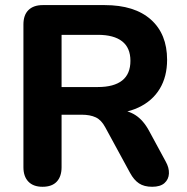

<svg xmlns="http://www.w3.org/2000/svg" viewBox="-20 -725 734 754"><path d="M147 8.5Q110.8 8.5 91.4 -11.8Q72 -32 72 -68.2V-629Q72 -666.2 91.9 -685.6Q111.8 -705 148 -705H391Q508.5 -705 572.4 -648.2Q636.2 -591.5 636.2 -490.2Q636.2 -424.2 607.4 -376.4Q578.5 -328.5 523.9 -302.9Q469.2 -277.2 391 -277.2L399.5 -293.2H438.5Q480.2 -293.2 511.6 -273.1Q543 -253 565.8 -210.5L630.8 -90.5Q644.5 -66.2 643.4 -43.4Q642.2 -20.5 625.9 -6Q609.5 8.5 577.5 8.5Q546 8.5 526 -4.8Q506 -18 490.8 -46L393.5 -224.8Q378 -254 355.9 -264.2Q333.8 -274.5 301.2 -274.5H221.8V-68.2Q221.8 -32 203 -11.8Q184.2 8.5 147 8.5ZM221.8 -383.2H364.5Q427.2 -383.2 459.8 -408.9Q492.2 -434.5 492.2 -486.2Q492.2 -537 459.8 -562.6Q427.2 -588.2 364.5 -588.2H221.8Z"/></svg>

Font: Nunito ExtraLight
Style: Regular
Weight: 200
Designer: Vernon Adams
Foundry: Vernon Adams
Version: Version 3.602;April 4, 2023;FontCreator 14.0.0.2856 64-bit